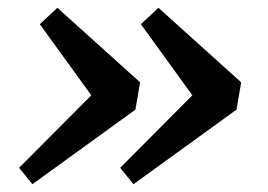

<svg xmlns="http://www.w3.org/2000/svg" viewBox="-20 -516 686 492"><path d="M386 -496 598 -305 586 -235 322 -44 288 -86 509 -308 501 -233 341 -454ZM127 -496 339 -305 327 -235 63 -44 29 -86 250 -308 242 -233 82 -454Z"/></svg>

Font: Source Serif 4 ExtraBold
Style: Italic
Weight: 800
Italic angle: -12°
Designer: Frank Grießhammer
Foundry: Adobe Systems Incorporated
Version: Version 4.004;hotconv 1.0.116;makeotfexe 2.5.65601